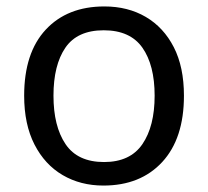

<svg xmlns="http://www.w3.org/2000/svg" viewBox="-20 -566 645 596"><path d="M551 -269Q551 -136 483.5 -63Q416 10 301 10Q230 10 174.5 -22.5Q119 -55 87 -117.5Q55 -180 55 -269Q55 -402 122 -474Q189 -546 304 -546Q377 -546 432.5 -513.5Q488 -481 519.5 -419.5Q551 -358 551 -269ZM146 -269Q146 -174 183.5 -118.5Q221 -63 303 -63Q384 -63 422 -118.5Q460 -174 460 -269Q460 -364 422 -418Q384 -472 302 -472Q220 -472 183 -418Q146 -364 146 -269Z"/></svg>

Font: Noto Sans Tifinagh Tawellemmet
Style: Regular
Weight: 400
Designer: JamraPatel
Foundry: JamraPatel LLC
Version: Version 2.006; ttfautohint (v1.8.4.7-5d5b)